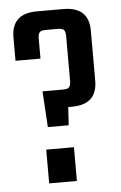

<svg xmlns="http://www.w3.org/2000/svg" viewBox="-48 -661 439 697"><g transform="rotate(-5 171.0 -313.0)"><path d="M113 -626H209Q302 -626 302 -539V-357Q302 -270 209 -270H196L192 -204H116L108 -335H183Q200 -335 205.5 -341.5Q211 -348 211 -365V-526Q211 -543 205.5 -549.5Q200 -556 183 -556H139Q122 -556 116.5 -549.5Q111 -543 111 -526V-454H20V-539Q20 -626 113 -626ZM103 0V-123H204V0Z"/></g></svg>

Font: Teko Regular
Style: Regular
Weight: 400
Designer: Manushi Parikh, Jonny Pinhorn
Foundry: Indian Type Foundry
Version: Version 1.105;PS 1.0;hotconv 1.0.78;makeotf.lib2.5.61930; tt